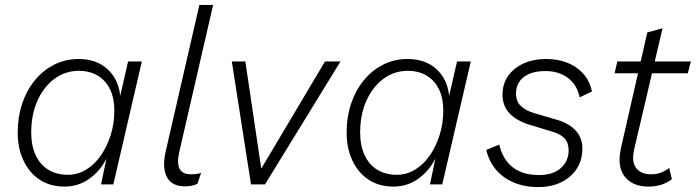

<svg xmlns="http://www.w3.org/2000/svg" viewBox="-20 -750 2830 781"><path d="M242 9Q184 9 141.5 -19Q99 -47 75.5 -97Q52 -147 52 -211Q52 -274 70 -328Q88 -382 121.5 -423Q155 -464 200.5 -487Q246 -510 300 -510Q372 -510 417 -469Q462 -428 469 -360L501 -500H557L441 0H391L413 -105Q388 -55 343.5 -23Q299 9 242 9ZM256 -39Q296 -39 330.5 -60Q365 -81 390.5 -118Q416 -155 430.5 -201.5Q445 -248 445 -299Q445 -353 426.5 -389Q408 -425 375.5 -443.5Q343 -462 302 -462Q245 -462 201 -429Q157 -396 132 -339.5Q107 -283 107 -211Q107 -157 125.5 -118Q144 -79 177.5 -59Q211 -39 256 -39Z M733 8Q678 8 658.5 -30.5Q639 -69 654 -134L791 -730H847L709 -131Q699 -86 710.5 -63.5Q722 -41 757 -41Q782 -41 798 -47L783 -2Q771 3 759.5 5.5Q748 8 733 8Z M1302 -500H1365L1058 0H1001L923 -500H978L1046 -42L1032 -46Z M1580 9Q1522 9 1479.5 -19Q1437 -47 1413.5 -97Q1390 -147 1390 -211Q1390 -274 1408 -328Q1426 -382 1459.5 -423Q1493 -464 1538.5 -487Q1584 -510 1638 -510Q1710 -510 1755 -469Q1800 -428 1807 -360L1839 -500H1895L1779 0H1729L1751 -105Q1726 -55 1681.5 -23Q1637 9 1580 9ZM1594 -39Q1634 -39 1668.5 -60Q1703 -81 1728.5 -118Q1754 -155 1768.5 -201.5Q1783 -248 1783 -299Q1783 -353 1764.5 -389Q1746 -425 1713.5 -443.5Q1681 -462 1640 -462Q1583 -462 1539 -429Q1495 -396 1470 -339.5Q1445 -283 1445 -211Q1445 -157 1463.5 -118Q1482 -79 1515.5 -59Q1549 -39 1594 -39Z M2169 11Q2113 11 2069 -8Q2025 -27 1997 -60.5Q1969 -94 1958 -140L2011 -162Q2024 -103 2064.5 -70.5Q2105 -38 2172 -38Q2230 -38 2261.5 -66.5Q2293 -95 2293 -138Q2293 -169 2276.5 -187Q2260 -205 2225 -215L2136 -242Q2082 -258 2053 -288.5Q2024 -319 2024 -365Q2024 -408 2046.5 -440.5Q2069 -473 2109 -491.5Q2149 -510 2202 -510Q2248 -510 2286 -495.5Q2324 -481 2351 -452Q2378 -423 2388 -378L2338 -354Q2327 -406 2289.5 -433.5Q2252 -461 2199 -461Q2142 -461 2110.5 -436.5Q2079 -412 2079 -370Q2079 -337 2099 -318.5Q2119 -300 2152 -290L2248 -262Q2297 -247 2323 -217.5Q2349 -188 2349 -146Q2349 -76 2299 -32.5Q2249 11 2169 11Z M2618 9Q2553 9 2521 -32Q2489 -73 2506 -148L2613 -618L2675 -635L2560 -144Q2548 -91 2568 -66Q2588 -41 2628 -41Q2651 -41 2669 -48Q2687 -55 2702 -67L2713 -21Q2692 -5 2668 2Q2644 9 2618 9ZM2480 -452 2491 -500H2790L2778 -452Z"/></svg>

Font: Kantumruy Pro Light
Style: Italic
Weight: 300
Italic angle: -13°
Version: Version 1.002